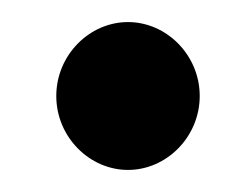

<svg xmlns="http://www.w3.org/2000/svg" viewBox="-20 -154 228 174"><path d="M31 -67C31 -30 61 0 96 0C131 0 161 -30 161 -67C161 -104 131 -134 96 -134C61 -134 31 -104 31 -67Z"/></svg>

Font: Ampere
Style: Ext
Weight: 400
Version: Version 1